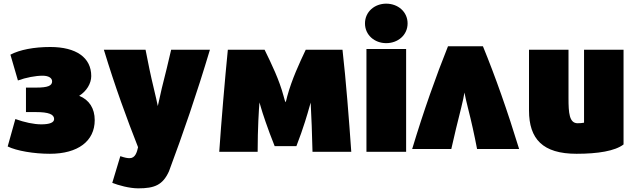

<svg xmlns="http://www.w3.org/2000/svg" viewBox="-20 -815 3484 1050"><path d="M253 26C406 26 498 -43 498 -158C498 -222 468 -269 413 -291C453 -316 479 -358 479 -399C479 -500 397 -558 255 -558C166 -558 88 -543 37 -516L78 -375C122 -391 175 -401 213 -401C245 -401 265 -389 265 -370C265 -346 241 -336 179 -336H122V-202H178C245 -202 276 -190 276 -164C276 -145 252 -135 206 -135C165 -135 114 -146 64 -164L22 -14C71 10 165 26 253 26Z M735 -10C729 17 720 50 689 50C677 50 664 48 638 39L594 185C627 198 687 215 736 215C825 215 870 197 904 122C982 -87 1055 -299 1128 -543H916C901 -476 883 -405 865 -333C855 -289 847 -253 843 -235C839 -256 831 -289 821 -332C804 -402 790 -470 776 -543H548C610 -339 674 -165 735 -10Z M1179 15H1389C1389 -112 1396 -223 1399 -255C1400 -252 1404 -239 1408 -224C1413 -205 1444 -110 1482 -16H1601C1639 -113 1665 -204 1670 -223C1673 -233 1675 -242 1679 -254C1683 -185 1687 -73 1689 15H1901C1889 -157 1872 -377 1853 -543H1652C1618 -471 1576 -381 1551 -289C1547 -273 1544 -258 1541 -256C1539 -260 1535 -274 1531 -289C1507 -379 1466 -463 1427 -543H1226C1210 -383 1190 -147 1179 15Z M2201 15V-547H1984V15ZM2092 -579C2156 -579 2209 -623 2209 -687C2209 -751 2156 -795 2092 -795C2029 -795 1976 -751 1976 -687C1976 -623 2029 -579 2092 -579Z M2234 0H2448C2464 -72 2483 -150 2502 -225C2510 -256 2518 -295 2520 -309C2522 -295 2532 -253 2539 -225C2558 -151 2574 -78 2589 0H2819C2755 -209 2689 -396 2621 -562H2430C2365 -400 2297 -209 2234 0Z M2873 -543V-211C2873 -55 2948 26 3133 26C3249 26 3343 11 3390 -25V-543H3174V-144C3163 -142 3151 -141 3139 -141C3093 -141 3089 -198 3089 -278V-543Z"/></svg>

Font: Repo ExtraBlack
Style: Regular
Weight: 400
Designer: Stefan Peev
Foundry: Context Ltd
Version: Version 001.502